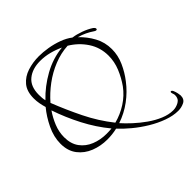

<svg xmlns="http://www.w3.org/2000/svg" viewBox="-209 -768 1126 1126"><g transform="rotate(-45 354.0 -204.5)"><path d="M635 198Q593 198 546 181Q499 164 453.5 136.5Q408 109 369 76.5Q330 44 302 14Q263 23 221 23Q167 23 118.5 4Q70 -15 39.5 -54.5Q9 -94 9 -154Q9 -211 36.5 -268Q64 -325 100 -368Q94 -388 90 -409.5Q86 -431 86 -453Q86 -511 114 -544.5Q142 -578 187 -592.5Q232 -607 282 -607Q316 -607 356 -600.5Q396 -594 434 -580Q472 -566 499 -545Q529 -541 563.5 -528.5Q598 -516 624 -499Q628 -496 631.5 -492Q635 -488 635 -483Q635 -476 628 -476Q623 -476 617 -480Q595 -495 572 -506Q549 -517 523 -524Q563 -486 589 -438Q615 -390 615 -333Q615 -281 593 -232Q571 -183 539 -142Q501 -92 449.5 -54Q398 -16 338 4Q361 30 393 59.5Q425 89 462.5 115.5Q500 142 539.5 158.5Q579 175 615 175Q640 175 663 162Q686 149 686 120Q686 112 683 105Q680 98 680 91Q680 86 685 86Q692 86 697 98Q702 110 705 124Q708 138 708 144Q708 175 684.5 186.5Q661 198 635 198ZM127 -397Q183 -456 257.5 -497.5Q332 -539 414 -547Q380 -563 343 -572.5Q306 -582 268 -582Q203 -582 162.5 -549Q122 -516 122 -447Q122 -434 123 -421.5Q124 -409 127 -397ZM324 -14Q378 -28 425.5 -58.5Q473 -89 506 -134Q535 -175 554.5 -222.5Q574 -270 574 -320Q574 -388 538 -442.5Q502 -497 445 -531Q387 -528 330 -505Q273 -482 224 -445.5Q175 -409 137 -365Q173 -273 217.5 -182.5Q262 -92 324 -14ZM241 -4Q252 -4 263 -4.5Q274 -5 284 -6Q226 -76 182.5 -160Q139 -244 110 -330Q85 -294 68 -252Q51 -210 51 -166Q51 -111 77.5 -75Q104 -39 147.5 -21.5Q191 -4 241 -4Z"/></g></svg>

Font: Bonheur Royale
Style: Regular
Weight: 400
Designer: Robert E. Leuschke
Foundry: Robert E. Leuschke
Version: Version 1.010; ttfautohint (v1.8.3)